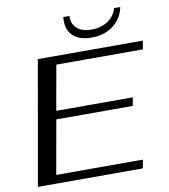

<svg xmlns="http://www.w3.org/2000/svg" viewBox="-96 -987 939 1068"><g transform="rotate(-10 373.5 -453.0)"><path d="M154 -700H747L739 -652H250L205 -399H637L629 -352H197L143 -48H632L624 0H31ZM333 -883Q333 -898 334 -906H369Q366 -862 395 -836Q424 -810 478 -810Q532 -810 570.5 -836Q609 -862 621 -906H656Q642 -841 592.5 -803.5Q543 -766 470 -766Q405 -766 369 -797Q333 -828 333 -883Z"/></g></svg>

Font: Fahkwang
Style: Italic
Weight: 400
Italic angle: -10°
Version: Version 1.000; ttfautohint (v1.6)